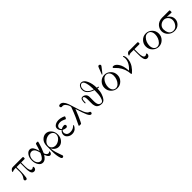

<svg xmlns="http://www.w3.org/2000/svg" viewBox="435 -2533 4621 4621"><g transform="rotate(-45 2745.0 -222.5)"><path d="M30 -356Q30 -370 51 -394Q72 -418 94 -426Q106 -430 131 -430H449Q462 -430 466.5 -425.5Q471 -421 471 -407V-388Q471 -375 467 -370.5Q463 -366 452 -365H340V-230Q340 -65 410 -65Q427 -65 443 -77Q459 -89 463 -89Q480 -89 480 -59Q480 -31 460 -10Q440 11 410 11Q378 11 357 -8Q336 -27 327.5 -63Q319 -99 317 -126.5Q315 -154 315 -195V-365H184V-232Q184 -119 169 -23Q161 18 131 18Q113 18 101.5 6Q90 -6 90 -19Q90 -31 101 -48Q112 -65 124.5 -83Q137 -101 148 -140.5Q159 -180 159 -230Q159 -234 158.5 -243Q158 -252 158 -257V-365H131Q104 -365 84.5 -360.5Q65 -356 55.5 -351Q46 -346 42 -346Q38 -346 34 -349.5Q30 -353 30 -356Z M555 -215Q555 -311 600 -376Q645 -441 707 -441Q732 -441 752.5 -428.5Q773 -416 786.5 -399.5Q800 -383 813 -353.5Q826 -324 833 -303Q840 -282 850 -246Q867 -290 879.5 -329.5Q892 -369 896 -387.5Q900 -406 905.5 -420Q911 -434 916.5 -437.5Q922 -441 933 -441H961Q983 -441 983 -428Q983 -421 969.5 -374.5Q956 -328 932 -261Q908 -194 887 -150Q883 -138 883 -136Q883 -130 890.5 -112Q898 -94 917 -74Q936 -54 960 -54Q978 -54 987.5 -64.5Q997 -75 1001 -75Q1014 -75 1014 -59Q1014 -35 998.5 -12.5Q983 10 957 10Q901 10 864 -104Q822 -43 792 -19Q753 11 708 11Q642 11 598.5 -56.5Q555 -124 555 -215ZM581 -215Q581 -144 615 -99Q649 -54 705 -54Q769 -54 828 -191Q832 -203 832 -206Q832 -215 825.5 -239Q819 -263 805.5 -295.5Q792 -328 765.5 -352Q739 -376 705 -376Q649 -376 615 -331.5Q581 -287 581 -215Z M1055 -28V-207Q1055 -318 1115.5 -379.5Q1176 -441 1249 -441Q1327 -441 1385 -376.5Q1443 -312 1443 -215Q1443 -121 1386.5 -55Q1330 11 1250 11Q1224 11 1197 3Q1170 -5 1135.5 -32.5Q1101 -60 1079 -105Q1084 -31 1106.5 45.5Q1129 122 1148.5 169.5Q1168 217 1168 224Q1168 240 1156 250Q1144 260 1129 260Q1102 260 1088 217Q1055 122 1055 -28ZM1082 -187Q1082 -131 1120.5 -98.5Q1159 -66 1214 -66Q1285 -66 1351 -119.5Q1417 -173 1417 -244Q1417 -297 1379 -330.5Q1341 -364 1284 -364Q1214 -364 1148 -311.5Q1082 -259 1082 -187Z M1527 -117Q1527 -180 1581 -227V-228Q1527 -275 1527 -337Q1527 -388 1577.5 -420.5Q1628 -453 1699 -453Q1750 -453 1810.5 -433.5Q1871 -414 1871 -398Q1871 -390 1858 -366Q1845 -342 1836 -342Q1835 -342 1785 -365Q1735 -388 1694 -388Q1612 -388 1584 -347Q1570 -327 1570 -301Q1570 -272 1599 -241Q1649 -269 1696 -269Q1720 -269 1730.5 -256Q1741 -243 1741 -228Q1741 -213 1730.5 -199.5Q1720 -186 1696 -186Q1650 -186 1599 -214Q1570 -183 1570 -153Q1570 -135 1575 -118.5Q1580 -102 1592.5 -83.5Q1605 -65 1632 -54Q1659 -43 1697 -43Q1735 -43 1767 -54Q1799 -65 1816 -78Q1833 -91 1846 -102Q1859 -113 1863 -113Q1871 -113 1871 -105Q1871 -101 1866 -88.5Q1861 -76 1847.5 -56.5Q1834 -37 1815.5 -20Q1797 -3 1766 9.5Q1735 22 1698 22Q1627 22 1577 -19Q1527 -60 1527 -117Z M1944 -657Q1944 -696 1997 -696Q2084 -696 2140 -551Q2153 -517 2182 -418Q2233 -244 2270.5 -164Q2308 -84 2348 -67Q2349 -67 2354 -65Q2359 -63 2362.5 -61.5Q2366 -60 2371 -57Q2376 -54 2378.5 -50.5Q2381 -47 2383.5 -41Q2386 -35 2386 -28Q2386 -13 2376 -1.5Q2366 10 2350 10Q2311 10 2273 -73Q2235 -156 2175 -352Q2141 -262 2104.5 -178.5Q2068 -95 2047.5 -53.5Q2027 -12 2022 -7Q2016 0 1999 0H1967Q1945 0 1945 -11Q1945 -18 1967 -59Q1989 -100 2037 -207Q2085 -314 2135 -451Q2138 -462 2138 -468Q2138 -477 2125 -511Q2112 -545 2079.5 -583Q2047 -621 2007 -621Q2004 -621 1995.5 -620Q1987 -619 1982 -619Q1962 -619 1953 -632Q1944 -645 1944 -657Z M2431 -302V-307Q2431 -337 2433.5 -357Q2436 -377 2442.5 -398.5Q2449 -420 2464 -430.5Q2479 -441 2502 -441Q2545 -441 2582.5 -408.5Q2620 -376 2620 -312V-171Q2620 -150 2621 -135Q2622 -120 2626.5 -96.5Q2631 -73 2639.5 -57.5Q2648 -42 2665 -29Q2682 -16 2706 -13Q2710 -12 2718 -12Q2744 -12 2762.5 -34Q2781 -56 2798 -113Q2820 -187 2820 -342V-348Q2611 -418 2611 -563Q2611 -616 2640 -660.5Q2669 -705 2722 -705Q2799 -705 2849 -598Q2899 -491 2899 -350Q2903 -349 2909 -348Q2915 -347 2918.5 -346Q2922 -345 2926.5 -344Q2931 -343 2934 -342.5Q2937 -342 2940 -340.5Q2943 -339 2944.5 -338Q2946 -337 2948 -335.5Q2950 -334 2950.5 -332.5Q2951 -331 2951 -329Q2951 -319 2938 -319Q2936 -319 2899 -326Q2898 -229 2872 -154Q2846 -79 2813 -39Q2773 11 2715 11Q2669 11 2636 -2.5Q2603 -16 2586 -34.5Q2569 -53 2559 -81.5Q2549 -110 2547 -132Q2545 -154 2545 -183V-309Q2545 -418 2499 -418Q2475 -418 2466 -390Q2457 -362 2456 -325.5Q2455 -289 2454 -285Q2452 -279 2443 -279Q2434 -279 2432 -287Q2431 -292 2431 -302ZM2637 -562Q2637 -491 2689.5 -443.5Q2742 -396 2820 -372Q2820 -506 2794.5 -594Q2769 -682 2720 -682Q2686 -682 2661.5 -648.5Q2637 -615 2637 -562Z M3026 -216Q3026 -307 3090 -374Q3154 -441 3248 -441Q3338 -441 3404 -376Q3470 -311 3470 -215Q3470 -121 3404 -55Q3338 11 3248 11Q3158 11 3092 -54.5Q3026 -120 3026 -216ZM3102 -170Q3102 -101 3135 -58.5Q3168 -16 3222 -16Q3271 -16 3311.5 -56Q3352 -96 3373 -152Q3394 -208 3394 -263Q3394 -333 3361 -373.5Q3328 -414 3274 -414Q3225 -414 3184.5 -374.5Q3144 -335 3123 -279.5Q3102 -224 3102 -170ZM3208 -487 3272 -650Q3273 -651 3276 -659Q3279 -667 3280.5 -670.5Q3282 -674 3286 -680.5Q3290 -687 3293.5 -690.5Q3297 -694 3303 -696.5Q3309 -699 3316 -699Q3331 -699 3343.5 -688.5Q3356 -678 3356 -662V-661Q3356 -651 3345 -635.5Q3334 -620 3275 -546Q3243 -506 3222 -480Z M3514 -415Q3514 -438 3548 -438Q3607 -438 3664 -359Q3728 -269 3738 -92Q3885 -222 3885 -372Q3885 -391 3880 -408Q3875 -425 3875 -427Q3875 -439 3885 -439Q3900 -439 3910.5 -405.5Q3921 -372 3921 -336Q3921 -278 3902.5 -221.5Q3884 -165 3857 -125Q3830 -85 3802 -53.5Q3774 -22 3753.5 -6.5Q3733 9 3728 9Q3720 9 3718.5 0Q3717 -9 3715 -36.5Q3713 -64 3708 -90Q3675 -254 3543 -379L3541 -381Q3538 -383 3535 -386Q3532 -389 3528 -392.5Q3524 -396 3521 -400Q3518 -404 3516 -408Q3514 -412 3514 -415Z M3993 -358Q3993 -359 3995 -366Q3997 -373 4003.5 -384Q4010 -395 4018.5 -405.5Q4027 -416 4042 -423.5Q4057 -431 4075 -431Q4077 -431 4080 -430.5Q4083 -430 4084 -430H4356Q4369 -430 4374 -426Q4379 -422 4379 -407V-387Q4379 -373 4373.5 -369Q4368 -365 4356 -365H4197V-230Q4197 -65 4267 -65Q4283 -65 4300 -76.5Q4317 -88 4321 -88Q4337 -88 4337 -59Q4337 -31 4317 -10Q4297 11 4267 11Q4235 11 4214 -8Q4193 -27 4184.5 -63Q4176 -99 4174 -126.5Q4172 -154 4172 -195V-365H4096Q4093 -365 4087.5 -365.5Q4082 -366 4079 -366Q4051 -366 4028 -356Q4005 -346 4004 -346Q3993 -346 3993 -358Z M4434 -216Q4434 -307 4498 -374Q4562 -441 4656 -441Q4746 -441 4812 -376Q4878 -311 4878 -215Q4878 -121 4812 -55Q4746 11 4656 11Q4566 11 4500 -54.5Q4434 -120 4434 -216ZM4510 -170Q4510 -101 4543 -58.5Q4576 -16 4630 -16Q4679 -16 4719.5 -56Q4760 -96 4781 -152Q4802 -208 4802 -263Q4802 -333 4769 -373.5Q4736 -414 4682 -414Q4633 -414 4592.5 -374.5Q4552 -335 4531 -279.5Q4510 -224 4510 -170Z M4962 -210Q4962 -248 4977 -285.5Q4992 -323 5020.5 -356Q5049 -389 5098 -410Q5147 -431 5208 -431Q5213 -431 5223 -430.5Q5233 -430 5239 -430H5438Q5453 -430 5457 -425Q5461 -420 5461 -404V-378Q5461 -365 5457 -360.5Q5453 -356 5441 -356Q5439 -356 5412 -358Q5385 -360 5351.5 -361.5Q5318 -363 5301 -363H5296Q5340 -340 5372.5 -293.5Q5405 -247 5405 -187Q5405 -108 5345.5 -48.5Q5286 11 5194 11Q5097 11 5029.5 -54.5Q4962 -120 4962 -210ZM5027 -206Q5027 -175 5034 -144.5Q5041 -114 5056.5 -83.5Q5072 -53 5103 -34Q5134 -15 5176 -15Q5250 -15 5297 -78.5Q5344 -142 5344 -210Q5344 -275 5300 -320.5Q5256 -366 5194 -366Q5128 -366 5077.5 -321.5Q5027 -277 5027 -206Z"/></g></svg>

Font: CMU Serif
Style: Roman
Weight: 500
Version: Version 0.7.0